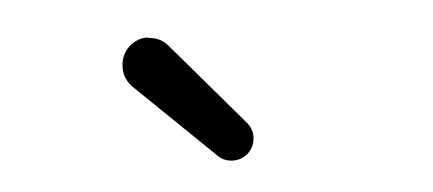

<svg xmlns="http://www.w3.org/2000/svg" viewBox="-29 -902 663 294"><g transform="rotate(-5 302.5 -754.5)"><path d="M342.8 -663.1Q333 -654.3 319.3 -654.3Q305.7 -654.3 295.9 -664.1L175.8 -780.3Q163.1 -793 163.1 -810.5Q163.1 -829.1 175.8 -841.8Q188.5 -853.5 204.1 -853.5Q206.1 -853.5 207 -852.5Q224.6 -851.6 236.3 -837.9L344.7 -710.9Q353.5 -701.2 353.5 -688.5Q353.5 -673.8 342.8 -663.1Z"/></g></svg>

Font: irohamaru Regular
Style: Regular
Weight: 400
Designer: [Source Han Sans]
Ryoko NISHIZUKA  (kana & ideographs); Paul D. Hunt (Latin, Greek & Cyrillic); Wenlong ZHANG  (bopomofo
Version: Version 1.00